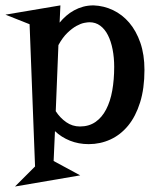

<svg xmlns="http://www.w3.org/2000/svg" viewBox="-40 -510 582 706"><path d="M179.2 -426.8Q190.4 -440.4 203.6 -451.9Q216.8 -463.4 232.4 -471.9Q248 -480.5 265.9 -485.4Q283.7 -490.2 304.2 -490.2Q341.8 -488.8 375.7 -472.7Q409.7 -456.5 435.3 -426.5Q460.9 -396.5 476.1 -352.8Q491.2 -309.1 491.2 -252.9Q491.2 -184.6 475.1 -133.3Q459 -82 431.2 -48.1Q403.3 -14.2 366 2.9Q328.6 20 286.1 20Q249 20 217.3 7.3Q185.5 -5.4 162.1 -27.8L157.2 82L254.9 134.8L15.1 175.8L88.9 102.1L68.8 -420.9L-20 -456.1L182.1 -490.2ZM289.1 -428.2Q282.2 -428.2 269.5 -425.8Q256.8 -423.3 241 -414.6Q225.1 -405.8 207.8 -389.2Q190.4 -372.6 174.8 -344.2L165 -101.1Q180.7 -76.7 203.4 -60.8Q226.1 -44.9 253.9 -44.9Q287.1 -44.9 311 -61.5Q335 -78.1 350.3 -107.7Q365.7 -137.2 372.8 -177.2Q379.9 -217.3 379.9 -264.2Q379.9 -298.3 374 -328.4Q368.2 -358.4 356.9 -380.6Q345.7 -402.8 328.6 -415.5Q311.5 -428.2 289.1 -428.2Z"/></svg>

Font: Risque
Style: Regular
Weight: 400
Designer: Astigmatic (AOETI)
Foundry: Astigmatic (AOETI)
Version: Version 1.000